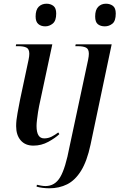

<svg xmlns="http://www.w3.org/2000/svg" viewBox="-20 -775 661 1035"><path d="M224 -633Q201 -633 186.5 -645.5Q172 -658 172 -686Q172 -722 188.5 -738.5Q205 -755 231 -755Q252 -755 267.5 -743.5Q283 -732 283 -702Q283 -663 264.5 -648Q246 -633 224 -633ZM160 10Q116 10 91.5 -18.5Q67 -47 67 -95Q67 -126 74.5 -165.5Q82 -205 88 -237L134 -453Q138 -472 138 -485Q138 -511 122.5 -518.5Q107 -526 79 -526H65L67 -536H262L191 -204Q188 -191 185 -170.5Q182 -150 179.5 -129.5Q177 -109 177 -96Q177 -29 218 -29Q240 -29 258.5 -38.5Q277 -48 294 -61L300 -52Q278 -31 240.5 -10.5Q203 10 160 10ZM545 -633Q522 -633 507.5 -644.5Q493 -656 493 -686Q493 -722 509.5 -738.5Q526 -755 551 -755Q573 -755 588.5 -743.5Q604 -732 604 -702Q604 -662 586 -647.5Q568 -633 545 -633ZM246 240Q227 240 208.5 237.5Q190 235 177 231L179 221Q187 223 200.5 225.5Q214 228 225 228Q276 228 304.5 180Q333 132 355 15L455 -453Q459 -473 459 -485Q459 -511 443.5 -518.5Q428 -526 400 -526H386L388 -536H582L468 5Q449 94 417 145.5Q385 197 342 218.5Q299 240 246 240Z"/></svg>

Font: Noto Serif Display Medium
Style: Italic
Weight: 500
Italic angle: -12°
Designer: Monotype Design Team
Foundry: Monotype Imaging Inc.
Version: Version 2.009